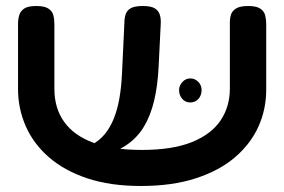

<svg xmlns="http://www.w3.org/2000/svg" viewBox="-20 -603 946 639"><path d="M449 16Q347 16 270.5 -9.5Q194 -35 142.5 -80Q91 -125 65.5 -183.5Q40 -242 40 -307V-523Q40 -539 44 -552.5Q48 -566 60.5 -574.5Q73 -583 101 -583Q128 -583 141 -574.5Q154 -566 157.5 -552.5Q161 -539 161 -522V-307Q161 -243 193.5 -197.5Q226 -152 290.5 -128Q355 -104 452 -104Q554 -104 618.5 -130Q683 -156 714 -202Q745 -248 745 -308V-528Q745 -543 749 -555Q753 -567 766 -575Q779 -583 806 -583Q833 -583 846 -574.5Q859 -566 862.5 -552Q866 -538 866 -522V-305Q866 -239 840 -181.5Q814 -124 762 -79.5Q710 -35 631.5 -9.5Q553 16 449 16ZM279 -80 254 -116 285 -121Q311 -135 329 -157Q347 -179 359 -209Q371 -239 377.5 -276.5Q384 -314 386 -358L394 -527Q394 -542 398 -555Q402 -568 415 -575.5Q428 -583 455 -583Q483 -583 495.5 -575Q508 -567 512 -553.5Q516 -540 515 -524L508 -383Q505 -318 493 -268Q481 -218 459 -181.5Q437 -145 402 -121Q367 -97 317 -83ZM613 -262Q597 -262 586.5 -274Q576 -286 576 -303Q576 -318 587 -330Q598 -342 613 -342Q629 -342 640 -330.5Q651 -319 651 -303Q651 -286 640.5 -274Q630 -262 613 -262Z"/></svg>

Font: Fredoka Expanded Medium
Style: Regular
Weight: 500
Width: 7
Designer: Ben Nathan
Foundry: Milena B. Brandão, Ben Nathan
Version: Version 2.001